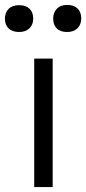

<svg xmlns="http://www.w3.org/2000/svg" viewBox="-66 -760 350 780"><path d="M73 0V-522H148V0ZM207 -630Q179 -630 164.5 -644.5Q150 -659 150 -685Q150 -709 165 -724.5Q180 -740 207 -740Q234 -740 249 -725.5Q264 -711 264 -685Q264 -660 248.5 -645Q233 -630 207 -630ZM12 -630Q-16 -630 -31 -644.5Q-46 -659 -46 -684Q-46 -709 -31 -724Q-16 -739 12 -739Q39 -739 54 -724.5Q69 -710 69 -684Q69 -660 53.5 -645Q38 -630 12 -630Z"/></svg>

Font: Lexend Deca Light
Style: Regular
Weight: 300
Designer: Bonnie Shaver-Troup, Thomas Jockin
Foundry: Lexend
Version: Version 1.008; ttfautohint (v1.8.4.7-5d5b)